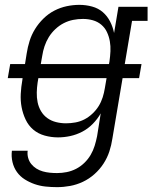

<svg xmlns="http://www.w3.org/2000/svg" viewBox="-20 -558 640 791"><path d="M215 213Q191 213 167.5 210.5Q144 208 122.5 200.5Q101 193 82 181Q63 169 50 151Q37 133 31.5 110Q26 87 29 63H94Q92 78 96 92.5Q100 107 109 118Q118 129 130 136.5Q142 144 156 148Q170 152 185 153.5Q200 155 215 155Q235 155 255 151Q275 147 293.5 137.5Q312 128 327.5 113Q343 98 353.5 80Q364 62 370 42.5Q376 23 380 3L395 -91Q382 -68 362.5 -48Q343 -28 319 -15.5Q295 -3 269.5 2.5Q244 8 219 8Q191 8 164 0.5Q137 -7 117 -24Q97 -41 85.5 -65.5Q74 -90 69 -116.5Q64 -143 65.5 -171.5Q67 -200 72 -228L73 -236H12L22 -294H83L90 -338Q94 -364 102 -389.5Q110 -415 124.5 -438.5Q139 -462 159.5 -482Q180 -502 204.5 -514.5Q229 -527 255 -532.5Q281 -538 307 -538Q334 -538 359.5 -531Q385 -524 403.5 -508Q422 -492 433.5 -469.5Q445 -447 450 -422L468 -530H588V-472H524L494 -294H563L553 -236H485L443 13Q439 40 430.5 66Q422 92 406.5 116Q391 140 369 159.5Q347 179 321.5 191Q296 203 269 208Q242 213 215 213ZM148 -294H429L431 -305Q434 -326 435 -347Q436 -368 432.5 -388Q429 -408 420.5 -426Q412 -444 397 -456.5Q382 -469 362.5 -474.5Q343 -480 322 -480Q301 -480 281 -476Q261 -472 242.5 -462.5Q224 -453 208 -438Q192 -423 181 -405Q170 -387 163.5 -367.5Q157 -348 154 -328ZM252 -50Q271 -50 290.5 -53.5Q310 -57 327.5 -66Q345 -75 360.5 -89.5Q376 -104 386.5 -121Q397 -138 403 -157Q409 -176 412 -195L419 -236H138L135 -218Q132 -198 131.5 -177Q131 -156 135 -136.5Q139 -117 149 -100Q159 -83 175 -71.5Q191 -60 211 -55Q231 -50 252 -50Z"/></svg>

Font: Iosevka Curly Slab LtExObl
Style: Regular
Weight: 300
Width: 7
Italic angle: -9°
Monospace: yes
Designer: Belleve Invis
Foundry: Belleve Invis
Version: Version 11.1.0; ttfautohint (v1.8.3)